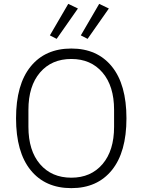

<svg xmlns="http://www.w3.org/2000/svg" viewBox="-20 -961 737 993"><path d="M383 -917 273 -760 238 -778 333 -941ZM543 -917 433 -760 398 -778 493 -941ZM349 12Q214 12 138.5 -81Q63 -174 63 -349Q63 -524 138.5 -617Q214 -710 349 -710Q483 -710 558.5 -617Q634 -524 634 -349Q634 -174 558.5 -81Q483 12 349 12ZM349 -42Q450 -42 510 -112Q570 -182 570 -305V-393Q570 -516 510 -586Q450 -656 349 -656Q247 -656 187 -586Q127 -516 127 -393V-305Q127 -182 187 -112Q247 -42 349 -42Z"/></svg>

Font: IBM Plex Sans Light
Style: Regular
Weight: 300
Designer: Mike Abbink, Paul van der Laan, Pieter van Rosmalen
Foundry: Bold Monday
Version: Version 3.0